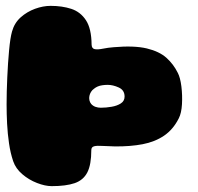

<svg xmlns="http://www.w3.org/2000/svg" viewBox="-20 -611 676 655"><path d="M156.5 24Q134 24 106.2 13.2Q78.5 2.5 56 -16.8Q33.5 -36 25 -61Q15.5 -89 10.8 -121.8Q6 -154.5 4.2 -189Q2.5 -223.5 2.5 -255Q2.5 -297 4.8 -346.8Q7 -396.5 11 -439.5Q15 -482.5 21 -503.5Q29 -532.5 50.5 -551.8Q72 -571 99.5 -581Q127 -591 152.5 -591Q192 -591 223.2 -580.8Q254.5 -570.5 273.2 -542Q292 -513.5 292.5 -458.5Q293 -445 303.8 -443.2Q314.5 -441.5 331.5 -445Q348.5 -448.5 368.5 -450Q438 -456 480.8 -445.8Q523.5 -435.5 547.8 -413.8Q572 -392 586.5 -362.5Q595 -346.5 598.8 -316.2Q602.5 -286 600.8 -255.5Q599 -225 590 -207.5Q571 -169.5 539.8 -148.2Q508.5 -127 466.5 -119Q424.5 -111 372.5 -111.5Q347 -112 329 -113.2Q311 -114.5 301.2 -112Q291.5 -109.5 291.5 -99Q291.5 -49.5 278 -23Q264.5 3.5 234.8 13.8Q205 24 156.5 24ZM324 -243.5Q342 -243.5 360.8 -246.8Q379.5 -250 392.2 -258.2Q405 -266.5 405 -281.5Q405 -303.5 385.2 -312.5Q365.5 -321.5 347.5 -321.5Q338 -321.5 329.2 -320.2Q320.5 -319 313.5 -316Q306.5 -313 301 -308.5Q294.5 -304 290.5 -297.5Q286.5 -291 285 -283.8Q283.5 -276.5 285 -269.2Q286.5 -262 291 -256.5Q294 -253 297.8 -250.5Q301.5 -248 305.8 -246.5Q310 -245 314.8 -244.2Q319.5 -243.5 324 -243.5Z"/></svg>

Font: Gluten Black
Style: Regular
Weight: 900
Designer: Tyler Finck
Foundry: Etcetera Type Company
Version: Version 1.300